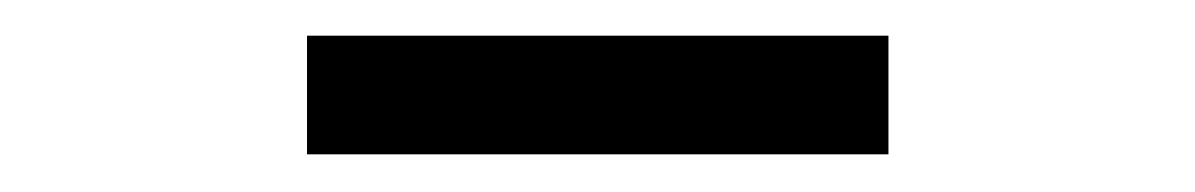

<svg xmlns="http://www.w3.org/2000/svg" viewBox="-20 -748 660 106"><path d="M149.5 -728.3H470.5V-662.8H149.5Z"/></svg>

Font: Monaspace Krypton Var ExLight
Style: Regular
Weight: 200
Designer: Riley Cran and the Lettermatic Team
Version: Version 1.200 (Monaspace Krypton Var)